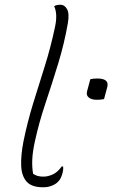

<svg xmlns="http://www.w3.org/2000/svg" viewBox="-20 -776 490 812"><path d="M212 -659Q225 -716 209 -750Q219 -756 236 -756Q253 -756 263.5 -737.5Q274 -719 267 -678Q252 -592 226 -507Q200 -422 172.5 -340Q145 -258 128 -180Q118 -135 116.5 -102Q115 -69 120 -41Q129 -35 139 -32Q149 -29 164 -29Q182 -29 202.5 -38Q223 -47 241 -72H247Q249 -57 242 -36Q239 -27 235.5 -20.5Q232 -14 224 -6Q215 3 199 9.5Q183 16 162 16Q113 16 92 -8.5Q71 -33 69.5 -76Q68 -119 79 -177Q96 -260 120 -338Q144 -416 169 -495Q194 -574 212 -659ZM420 -357Q408 -354 390 -354Q367 -354 355.5 -363.5Q344 -373 348 -389L362 -441Q374 -444 392 -444Q442 -444 434 -409Z"/></svg>

Font: Recursive Sn Csl St Lt
Style: Italic
Weight: 300
Italic angle: -15°
Version: Version 1.079;hotconv 1.0.112;makeotfexe 2.5.65598; ttfautoh